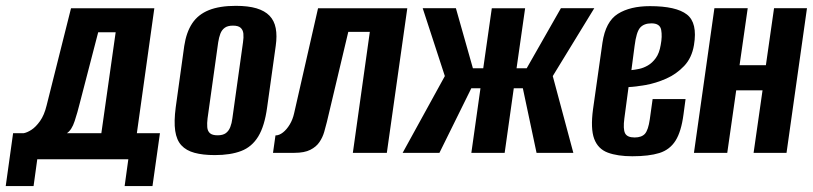

<svg xmlns="http://www.w3.org/2000/svg" viewBox="-53 -523 2782 657"><path d="M-33.4 113.6 -8.2 -67.1H27.5Q39.4 -69.1 54.3 -78.6Q69.3 -88.2 83.9 -108.6Q98.5 -129 106.6 -162.5L190 -494.7H475.1L415.3 -67.1H494.3L468.8 113.6H373.5L386.1 22.1H74.5L61.9 113.6ZM175.7 -67.1H293.8L342.8 -412.6H283L219.8 -169.2Q212.7 -140 202.5 -108.8Q192.3 -77.6 175.7 -67.1Z M682 7.7Q641 7.7 612.6 -0.1Q584.1 -7.8 567.6 -25.8Q551.1 -43.8 546.5 -75.5Q541.9 -107.1 548.3 -155.7L577.5 -365.9Q584.6 -412.9 604.8 -443.2Q625 -473.5 661.7 -488.3Q698.4 -503 754 -503Q796 -503 824.5 -494.6Q852.9 -486.1 869.3 -469.2Q885.6 -452.2 890.5 -426.5Q895.5 -400.8 890.5 -365.9L861.2 -156.4Q852.5 -91.6 830.7 -56Q809 -20.4 772.5 -6.4Q736 7.7 682 7.7ZM691.5 -60Q709.5 -60 719.6 -67.3Q729.6 -74.6 734.9 -88Q740.1 -101.3 742.1 -117.7L778.5 -377.9Q781.1 -395 779.8 -407.9Q778.5 -420.7 770.3 -428Q762.2 -435.3 744.2 -435.3Q726.1 -435.3 716.1 -428Q706 -420.7 701.1 -407.9Q696.2 -395 693.6 -377.9L657.2 -117.7Q655.2 -101.3 656.2 -88Q657.2 -74.6 665.3 -67.3Q673.5 -60 691.5 -60Z M881.2 0 889.6 -59.6Q902.3 -59.6 915.2 -69.7Q928 -79.7 938.4 -96.9Q948.8 -114.1 953.5 -135.6L1035.3 -494.7H1340.7L1270.7 0H1154.4L1212.5 -414H1138.8L1065.5 -105.5Q1061.8 -90 1056.4 -71.6Q1051.1 -53.2 1040.2 -37Q1029.3 -20.7 1009 -10.4Q988.7 0 954.3 0Z M1324.8 0 1469.2 -262.7 1393.4 -495H1507L1565.2 -289.4H1600.6L1629.9 -494.7H1743.9L1714.6 -289.4H1749.3L1866.4 -495H1980.6L1838.5 -262.7L1908.9 0H1783L1736.1 -221H1705.1L1673.9 0H1559.9L1591.1 -221H1559.8L1450.7 0Z M2110.7 11.7Q2060.2 11.7 2026.7 -0.8Q1993.2 -13.3 1980.2 -48.1Q1967.3 -83 1976.3 -149.6L2008.5 -376.8Q2019.2 -449.2 2061.2 -475.6Q2103.2 -502 2171 -502Q2260.7 -502 2297.5 -473.4Q2334.3 -444.8 2321.7 -369Q2314.5 -325 2288 -297.2Q2261.6 -269.3 2226.4 -253.8Q2191.1 -238.3 2156.3 -232.1Q2121.5 -226 2097.8 -225L2083.5 -118Q2078.6 -81.5 2085.9 -67Q2093.2 -52.6 2118.5 -52.6Q2142.7 -52.6 2154 -65.3Q2165.2 -78.1 2170.5 -114.5L2180.2 -183.9H2292.9L2285.9 -131.9Q2278.2 -72.7 2258.6 -41.7Q2239 -10.6 2203.3 0.6Q2167.6 11.7 2110.7 11.7ZM2107.6 -283.1Q2118.6 -284.1 2133.7 -287.2Q2148.8 -290.3 2163.9 -299Q2179 -307.7 2191.1 -324.4Q2203.2 -341.1 2207.8 -369Q2213.6 -398.4 2209.5 -420.7Q2205.4 -443.1 2176.1 -443.1Q2150.5 -443.1 2137.4 -428.3Q2124.4 -413.5 2118.5 -366Z M2321.6 0 2391.6 -495H2505.6L2477.7 -300H2567.8L2595.7 -495H2708.4L2638.4 0H2525.7L2556.3 -213.8H2466.2L2435.6 0Z"/></svg>

Font: Alumni Sans Thin
Style: Italic
Weight: 100
Italic angle: -8°
Designer: Robert E. Leuschke
Foundry: Robert E. Leuschke
Version: Version 1.016